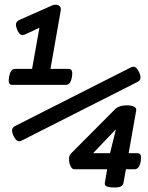

<svg xmlns="http://www.w3.org/2000/svg" viewBox="-20 -701 640 830"><path d="M33.7 -334Q25.4 -334 21.5 -338.4Q17.6 -342.8 17.6 -352.5Q17.6 -359.4 19 -368.7Q22.5 -386.7 28.8 -395Q35.2 -403.3 46.4 -403.3H118.7L150.4 -581.1L89.8 -552.7Q82 -549.3 77.6 -549.3Q70.8 -549.3 64.9 -554.9Q59.1 -560.5 53.7 -573.7Q48.8 -586.9 48.8 -593.8Q48.8 -601.6 53 -606.7Q57.1 -611.8 65.9 -615.7L204.6 -677.2Q211.4 -680.7 220.2 -680.7Q231.4 -680.7 238 -674.1Q244.6 -667.5 242.7 -656.2L198.2 -403.3H275.9Q292.5 -403.3 292.5 -383.8Q292.5 -377.4 291 -368.7Q287.6 -350.1 281.2 -342Q274.9 -334 263.7 -334ZM587.4 -366.2Q587.4 -353.5 575.2 -347.2L72.8 -92.8Q66.9 -90.3 62.5 -90.3Q49.8 -90.3 39.1 -112.3Q32.2 -126 32.2 -136.7Q32.2 -149.4 44.4 -155.8L546.9 -410.2Q552.7 -412.6 557.1 -412.6Q569.8 -412.6 580.6 -390.6Q587.4 -377 587.4 -366.2ZM589.8 -18.6Q589.8 -12.7 588.4 -3.9Q585 14.2 578.4 22.5Q571.8 30.8 560.5 30.8H524.4L513.7 89.8Q511.7 100.1 503.2 104.7Q494.6 109.4 474.1 109.4Q450.7 109.4 440.9 104.5Q431.2 99.6 433.1 89.8L443.4 30.8H301.3Q291.5 30.8 284.9 16.8Q278.3 2.9 278.3 -14.6Q278.3 -22.5 281 -28.3Q283.7 -34.2 290 -40.5L476.1 -227.5Q492.7 -245.6 527.8 -245.6Q549.8 -245.6 560.3 -239.5Q570.8 -233.4 568.8 -223.1L536.1 -38.6H573.2Q582 -38.6 585.9 -33.7Q589.8 -28.8 589.8 -18.6ZM455.6 -38.6 481 -142.1 382.3 -38.6Z"/></svg>

Font: Courier Prime
Style: Bold Italic
Weight: 700
Italic angle: -10°
Designer: Alan Dague-Greene
Foundry: Quote-Unquote Apps
Version: Version 3.018